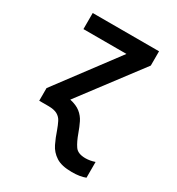

<svg xmlns="http://www.w3.org/2000/svg" viewBox="-185 -658 933 1013"><g transform="rotate(30 281.5 -151.0)"><path d="M405 240Q343 240 309 218Q275 196 258 161Q241 126 228 87Q219 62 209 42Q199 22 179.5 11Q160 0 124 0H69V-77L344 -444H82V-542H486V-455L208 -87Q249 -78 272.5 -59Q296 -40 309 -13.5Q322 13 333 44Q349 89 367 115Q385 141 431 141Q459 141 488 131V227Q456 240 405 240Z"/></g></svg>

Font: Noto Sans Mono SemiCondensed SemiBold
Style: Regular
Weight: 600
Width: 4
Designer: Monotype Design Team
Foundry: Monotype Imaging Inc.
Version: Version 2.014; ttfautohint (v1.8.4.7-5d5b)